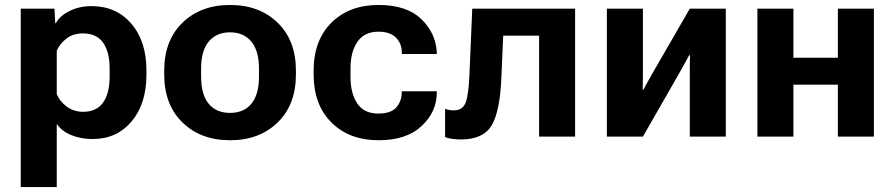

<svg xmlns="http://www.w3.org/2000/svg" viewBox="-20 -550 3602 773"><path d="M63.5 203.1V-515.1H199.2L202.4 -457H205.1Q220.9 -486.6 260.6 -506Q300.3 -525.4 348.4 -525.4Q447.8 -525.4 508.7 -454.7Q569.6 -384 569.6 -265.6V-250Q569.6 -132.1 509.8 -61.2Q450 9.8 353 9.8Q305.2 9.8 266.2 -6.3Q227.3 -22.5 208.5 -51.5V203.1ZM208.5 -171.4Q219.7 -142.6 248.2 -121.2Q276.6 -99.9 314.7 -99.9Q368.7 -99.9 395 -137.1Q421.4 -174.3 421.4 -241.9V-273.4Q421.4 -341.1 395 -378.3Q368.7 -415.5 314 -415.5Q274.2 -415.5 247.6 -394.8Q220.9 -374 208.5 -346.2Z M641.1 -250V-265.6Q641.1 -387.2 714.7 -458.6Q788.3 -530 906.2 -530Q1024.2 -530 1097.8 -458.6Q1171.4 -387.2 1171.4 -265.6V-250Q1171.4 -128.4 1097.8 -56.9Q1024.2 14.6 906.2 14.6Q788.3 14.6 714.7 -56.9Q641.1 -128.4 641.1 -250ZM789.6 -273.7V-241.9Q789.6 -169.9 819.9 -132.7Q850.3 -95.5 906.2 -95.5Q962.2 -95.5 992.4 -132.7Q1022.7 -169.9 1022.7 -241.9V-273.7Q1022.7 -345.5 991.8 -382.7Q960.9 -419.9 906.2 -419.9Q851.3 -419.9 820.4 -382.7Q789.6 -345.5 789.6 -273.7Z M1242.7 -250V-265.6Q1242.7 -387.5 1314.3 -458.7Q1386 -530 1504.4 -530Q1616.5 -530 1675.3 -474Q1734.1 -418 1738.3 -341.3L1739 -332.5H1597.7V-338.9Q1597.7 -374.8 1574.1 -398.6Q1550.5 -422.4 1503.2 -422.4Q1447.5 -422.4 1419.3 -382.1Q1391.1 -341.8 1391.1 -273.7V-241.9Q1391.1 -173.6 1418.5 -133.2Q1445.8 -92.8 1502.9 -92.8Q1554.9 -92.8 1576.2 -118.3Q1597.4 -143.8 1597.4 -177.2V-182.6H1738.5V-176.5Q1738.5 -100.1 1677.6 -42.7Q1616.7 14.6 1504.4 14.6Q1386.2 14.6 1314.5 -56.8Q1242.7 -128.2 1242.7 -250Z M2005.9 -406.5 1998.5 -235.8Q1992.7 -100.3 1958.9 -44.4Q1925 11.5 1835.4 11.5Q1816.7 11.5 1799.7 9Q1782.7 6.6 1772 2V-112.1Q1780.3 -108.6 1788.7 -107.2Q1797.1 -105.7 1807.4 -105.7Q1842.8 -105.7 1854.7 -137.1Q1866.7 -168.5 1870.1 -252L1881.3 -515.1H2295.4V0H2150.4V-406.5Z M2423.3 0V-515.1H2568.4V-255.4Q2568.4 -240.7 2568.1 -222.4Q2567.9 -204.1 2567.4 -189.5H2570.8Q2577.4 -201.9 2584.1 -213.9Q2590.8 -225.8 2601.6 -245.6L2757.1 -515.1H2902.1V0H2757.1V-261.7Q2757.1 -276.4 2757.3 -294.7Q2757.6 -313 2758.1 -327.6H2754.6Q2748 -314.7 2741.2 -302.9Q2734.4 -291 2723.9 -271.5L2568.4 0Z M3029.3 -515.1H3174.3V-317.6H3353.3V-515.1H3498.3V0H3353.3V-209H3174.3V0H3029.3Z"/></svg>

Font: RobotoFlex
Style: Regular
Weight: 400
Designer: Berlow after Robertson
Foundry: Google
Version: Version 2.136